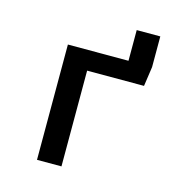

<svg xmlns="http://www.w3.org/2000/svg" viewBox="-103 -778 821 871"><g transform="rotate(15 307.5 -343.0)"><path d="M263.1 0H148.2V-541.5H432.8V-685.6H543.6V-541.5L530.3 -449.7H263.1Z"/></g></svg>

Font: Fira Code Medium
Style: Regular
Weight: 500
Designer: Carrois Corporate, Edenspiekermann AG, Nikita Prokopov
Foundry: Carrois Corporate, Edenspiekermann AG, Nikita Prokopov
Version: Version 6.002